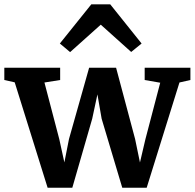

<svg xmlns="http://www.w3.org/2000/svg" viewBox="-23 -874 914 902"><path d="M-2.7 -498.1V-555.7H259.6V-498.1L185.8 -486.4L255.5 -220.3L279.4 -111L301.1 -220.9L395.7 -555.7H522.4L611.7 -220.9L634.5 -110.7L660.2 -220.3L729.7 -485.4L656.7 -498.1V-555.7H871.5V-498.1L820.1 -486.5L666.1 8H551.4L454.5 -316.2L434.7 -430.5L410.2 -316.2L316.7 8H200.7L46.1 -487.2ZM405.9 -853.6H494.9L642.2 -669.6L593.3 -629.9L450.4 -758.1L306.4 -629.2L258.2 -669.6Z"/></svg>

Font: Merriweather 7pt Light
Style: Regular
Weight: 300
Designer: Eben Sorkin
Foundry: Eben Sorkin
Version: Version 2.200;gftools[0.9.31]